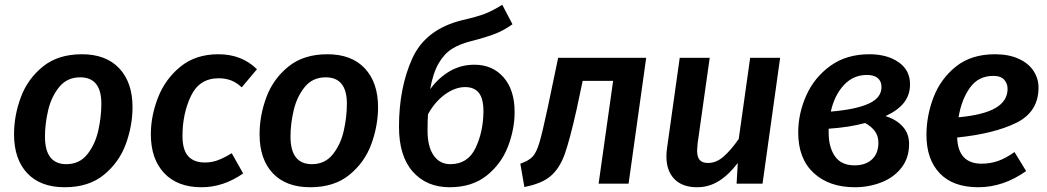

<svg xmlns="http://www.w3.org/2000/svg" viewBox="-20 -772 4401 807"><path d="M39 -208Q39 -286 67.5 -363Q96 -440 160 -492Q224 -544 324 -544Q426 -544 481.5 -484.5Q537 -425 537 -322Q537 -244 509 -167Q481 -90 417 -37.5Q353 15 252 15Q150 15 94.5 -44Q39 -103 39 -208ZM406 -336Q406 -447 317 -447Q262 -447 229 -406.5Q196 -366 182.5 -309Q169 -252 169 -198Q169 -82 259 -82Q314 -82 347 -123.5Q380 -165 393 -223Q406 -281 406 -336Z M1060 -481 996 -405Q973 -426 950 -434.5Q927 -443 899 -443Q818 -443 782.5 -368.5Q747 -294 747 -201Q747 -142 771 -115.5Q795 -89 841 -89Q870 -89 895.5 -98.5Q921 -108 954 -128L1002 -43Q919 15 827 15Q726 15 670 -44.5Q614 -104 614 -208Q614 -284 644 -361.5Q674 -439 738 -491.5Q802 -544 898 -544Q996 -544 1060 -481Z M1071 -208Q1071 -286 1099.5 -363Q1128 -440 1192 -492Q1256 -544 1356 -544Q1458 -544 1513.5 -484.5Q1569 -425 1569 -322Q1569 -244 1541 -167Q1513 -90 1449 -37.5Q1385 15 1284 15Q1182 15 1126.5 -44Q1071 -103 1071 -208ZM1438 -336Q1438 -447 1349 -447Q1294 -447 1261 -406.5Q1228 -366 1214.5 -309Q1201 -252 1201 -198Q1201 -82 1291 -82Q1346 -82 1379 -123.5Q1412 -165 1425 -223Q1438 -281 1438 -336Z M2143 -301Q2143 -229 2115 -156Q2087 -83 2025.5 -34Q1964 15 1870 15Q1773 15 1715 -50.5Q1657 -116 1657 -239Q1657 -402 1712.5 -525.5Q1768 -649 1922 -687Q1987 -702 2019 -714.5Q2051 -727 2091 -752L2134 -670Q2099 -645 2062.5 -630.5Q2026 -616 1960 -599Q1912 -587 1879.5 -566.5Q1847 -546 1823.5 -505.5Q1800 -465 1788 -397Q1823 -445 1870 -472.5Q1917 -500 1974 -500Q2050 -500 2096.5 -447Q2143 -394 2143 -301ZM2012 -303Q2012 -358 1992.5 -382Q1973 -406 1935 -406Q1894 -406 1851.5 -376Q1809 -346 1779 -292Q1777 -269 1777 -223Q1777 -156 1802.5 -119Q1828 -82 1873 -82Q1946 -82 1978.5 -149.5Q2011 -217 2012 -303Z M2622 0H2496L2557 -432H2429L2404 -314Q2375 -184 2353.5 -124Q2332 -64 2294.5 -32Q2257 0 2184 14L2167 -84Q2202 -96 2218.5 -113.5Q2235 -131 2247.5 -173.5Q2260 -216 2282 -319L2326 -529H2696Z M2781 -115Q2781 -133 2784 -152L2837 -529H2963L2912 -168Q2910 -148 2910 -140Q2910 -111 2921.5 -99Q2933 -87 2956 -87Q2991 -87 3022 -114.5Q3053 -142 3085 -188L3133 -529H3259L3185 0H3076L3081 -87Q3044 -38 3002 -11.5Q2960 15 2910 15Q2848 15 2814.5 -19.5Q2781 -54 2781 -115Z M3805 -418Q3805 -373 3779.5 -340.5Q3754 -308 3702 -284Q3747 -270 3774 -240.5Q3801 -211 3801 -167Q3801 -108 3769 -67Q3737 -26 3684.5 -5.5Q3632 15 3573 15Q3465 15 3400 -45Q3335 -105 3335 -215Q3335 -295 3369 -371Q3403 -447 3470.5 -495.5Q3538 -544 3634 -544Q3709 -544 3757 -510.5Q3805 -477 3805 -418ZM3472 -303Q3578 -312 3631.5 -336.5Q3685 -361 3685 -406Q3685 -431 3669 -444Q3653 -457 3624 -457Q3566 -457 3526.5 -414Q3487 -371 3472 -303ZM3463 -231V-214Q3463 -153 3489.5 -115Q3516 -77 3572 -77Q3618 -77 3645 -102Q3672 -127 3672 -172Q3672 -201 3657 -221Q3642 -241 3616 -255Q3551 -237 3463 -231Z M4003 -194Q4007 -84 4106 -84Q4142 -84 4175 -95.5Q4208 -107 4244 -133L4293 -53Q4197 15 4092 15Q3986 15 3930 -43.5Q3874 -102 3874 -205Q3874 -285 3903.5 -362.5Q3933 -440 3997.5 -492Q4062 -544 4162 -544Q4220 -544 4261.5 -525Q4303 -506 4324 -474Q4345 -442 4345 -404Q4345 -302 4252 -256Q4159 -210 4003 -194ZM4215 -399Q4215 -420 4201 -436.5Q4187 -453 4155 -453Q4092 -453 4056.5 -403Q4021 -353 4009 -279Q4115 -289 4165 -318.5Q4215 -348 4215 -399Z"/></svg>

Font: FiraGO Medium
Style: Italic
Weight: 500
Italic angle: -8°
Designer: bBox Type GmbH
Foundry: bBox Type GmbH
Version: Version 1.001